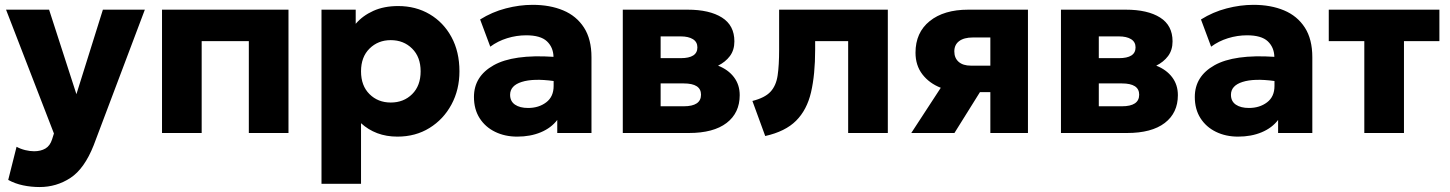

<svg xmlns="http://www.w3.org/2000/svg" viewBox="-20 -550 5996 794"><path d="M144 223.5Q109 223.5 75.5 216.5Q42 209.5 14 194L48.5 57Q65 66 84.5 70.8Q104 75.5 121 75.5Q148.5 75.5 167.8 64.2Q187 53 195.5 26L203 2L5 -510H183L296 -160.5L405.5 -510H579L367.5 50.5Q329 148 271.2 185.8Q213.5 223.5 144 223.5Z M650 0V-510H1173V0H1009V-380H814V0Z M1309.5 210V-510H1451V-451.5Q1479.5 -485 1523.8 -505Q1568 -525 1626.5 -525Q1699.5 -525 1756.8 -491.2Q1814 -457.5 1847 -396.8Q1880 -336 1880 -255Q1880 -179 1847 -117.8Q1814 -56.5 1756.2 -20.8Q1698.5 15 1623.5 15Q1578 15 1540.2 0.8Q1502.5 -13.5 1473 -40.5V210ZM1596 -126Q1649.5 -126 1684.5 -160.8Q1719.5 -195.5 1719.5 -255Q1719.5 -314.5 1684.2 -349.2Q1649 -384 1596 -384Q1543.5 -384 1508.2 -349.2Q1473 -314.5 1473 -255Q1473 -195.5 1508 -160.8Q1543 -126 1596 -126Z M2119 15Q2068 15 2027.5 -4.8Q1987 -24.5 1963.5 -61.2Q1940 -98 1940 -149Q1940 -234.5 2021.5 -280.2Q2103 -326 2269 -315Q2268 -354.5 2241.8 -379.2Q2215.5 -404 2156 -404Q2116 -404 2077.2 -392Q2038.5 -380 2007.5 -357L1965.5 -469.5Q2015 -500.5 2071.5 -515.2Q2128 -530 2182.5 -530Q2254.5 -530 2309.2 -507Q2364 -484 2395 -436Q2426 -388 2426 -313V0H2284.5V-54Q2259.5 -21 2216.5 -3Q2173.5 15 2119 15ZM2089.5 -158Q2089.5 -131 2109.8 -117.2Q2130 -103.5 2164 -103.5Q2208 -103.5 2238.8 -126.8Q2269.5 -150 2269.5 -194.5V-215Q2185.5 -226.5 2137.5 -211.2Q2089.5 -196 2089.5 -158Z M2555.5 0V-510H2823.5Q2914 -510 2965.5 -477.5Q3017 -445 3017 -379Q3017 -343 2998.5 -318.2Q2980 -293.5 2949.5 -278.5Q2991.5 -262 3015.2 -230.8Q3039 -199.5 3039 -156.5Q3039 -83 2984.8 -41.5Q2930.5 0 2829 0ZM2795 -399.5H2712V-309.5H2795Q2864 -309.5 2864 -354Q2864 -376.5 2845.5 -388Q2827 -399.5 2795 -399.5ZM2712 -110.5H2807.5Q2879 -110.5 2879 -158.5Q2879 -205 2807.5 -205H2712Z M3144.5 12.5 3091.5 -132.5Q3143 -145.5 3166.2 -170.5Q3189.5 -195.5 3195.8 -237.8Q3202 -280 3202 -345V-510H3651.5V0H3487.5V-380H3351V-345Q3351 -241.5 3334 -168.5Q3317 -95.5 3272.2 -50.8Q3227.5 -6 3144.5 12.5Z M3748.5 0 3870.5 -187Q3823 -205.5 3794.5 -242.5Q3766 -279.5 3766 -332Q3766 -415.5 3824.8 -462.8Q3883.5 -510 3984 -510H4231V0H4075.5V-169H4032.5L3927 0ZM3995 -278.5H4075.5V-395H4003Q3966.5 -395 3946.5 -380Q3926.5 -365 3926.5 -337.5Q3926.5 -310 3944.5 -294.2Q3962.5 -278.5 3995 -278.5Z M4367.5 0V-510H4635.5Q4726 -510 4777.5 -477.5Q4829 -445 4829 -379Q4829 -343 4810.5 -318.2Q4792 -293.5 4761.5 -278.5Q4803.5 -262 4827.2 -230.8Q4851 -199.5 4851 -156.5Q4851 -83 4796.8 -41.5Q4742.5 0 4641 0ZM4607 -399.5H4524V-309.5H4607Q4676 -309.5 4676 -354Q4676 -376.5 4657.5 -388Q4639 -399.5 4607 -399.5ZM4524 -110.5H4619.5Q4691 -110.5 4691 -158.5Q4691 -205 4619.5 -205H4524Z M5100 15Q5049 15 5008.5 -4.8Q4968 -24.5 4944.5 -61.2Q4921 -98 4921 -149Q4921 -234.5 5002.5 -280.2Q5084 -326 5250 -315Q5249 -354.5 5222.8 -379.2Q5196.5 -404 5137 -404Q5097 -404 5058.2 -392Q5019.5 -380 4988.5 -357L4946.5 -469.5Q4996 -500.5 5052.5 -515.2Q5109 -530 5163.5 -530Q5235.5 -530 5290.2 -507Q5345 -484 5376 -436Q5407 -388 5407 -313V0H5265.5V-54Q5240.5 -21 5197.5 -3Q5154.5 15 5100 15ZM5070.5 -158Q5070.5 -131 5090.8 -117.2Q5111 -103.5 5145 -103.5Q5189 -103.5 5219.8 -126.8Q5250.5 -150 5250.5 -194.5V-215Q5166.5 -226.5 5118.5 -211.2Q5070.5 -196 5070.5 -158Z M5622 0V-380H5475V-510H5932.5V-380H5786V0Z"/></svg>

Font: Geologica
Style: Bold
Weight: 700
Designer: Sindre Bremnes, Frode Helland
Foundry: Monokrom Skriftforlag AS
Version: Version 1.010; ttfautohint (v1.8.4.7-5d5b);gftools[0.9.28]